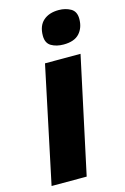

<svg xmlns="http://www.w3.org/2000/svg" viewBox="-118 -823 569 877"><g transform="rotate(-15 166.5 -384.0)"><path d="M234 -610Q200 -610 176 -624Q152 -638 152 -673Q152 -720 179 -744Q206 -768 252 -768Q284 -768 308.5 -754Q333 -740 333 -705Q333 -663 309 -636.5Q285 -610 234 -610ZM13 0 129 -549H297L179 0Z"/></g></svg>

Font: Noto Sans Disp ExtBd
Style: Italic
Weight: 800
Italic angle: -12°
Designer: Monotype Design Team
Foundry: Monotype Imaging Inc.
Version: Version 2.000;GOOG;noto-source:20170915:90ef993387c0